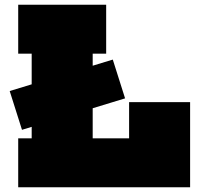

<svg xmlns="http://www.w3.org/2000/svg" viewBox="-20 -792 833 812"><path d="M73 -243 21 -407 457 -540 509 -376ZM57 -565V-772H429V-565H372V-207H614V0H57V-207H114V-565ZM784 -360V0H526V-360Z"/></svg>

Font: Hepta Slab Black
Style: Regular
Weight: 900
Designer: Michael LaGattuta
Foundry: Michael LaGattuta
Version: Version 1.102